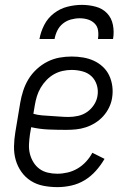

<svg xmlns="http://www.w3.org/2000/svg" viewBox="-20 -760 540 788"><path d="M216 8Q186 8 158 2.5Q130 -3 107 -17.5Q84 -32 68 -54.5Q52 -77 44.5 -103.5Q37 -130 37.5 -159Q38 -188 43 -218L63 -338Q67 -362 75 -387Q83 -412 96.5 -434.5Q110 -457 130.5 -476Q151 -495 175 -507Q199 -519 224 -523.5Q249 -528 274 -528Q298 -528 321.5 -524Q345 -520 365.5 -510.5Q386 -501 402.5 -485.5Q419 -470 428.5 -449.5Q438 -429 441 -405.5Q444 -382 440 -358Q437 -338 427.5 -318.5Q418 -299 403.5 -283Q389 -267 370.5 -255.5Q352 -244 332 -237.5Q312 -231 292 -229Q272 -227 252 -227Q215 -227 179 -228.5Q143 -230 108 -238L103 -209Q100 -188 99 -168Q98 -148 102.5 -129.5Q107 -111 117 -94.5Q127 -78 142 -67Q157 -56 176 -51.5Q195 -47 215 -47Q236 -47 257.5 -52Q279 -57 298.5 -68.5Q318 -80 333.5 -97Q349 -114 359 -133L409 -108Q394 -82 373.5 -59Q353 -36 327.5 -20.5Q302 -5 273 1.5Q244 8 216 8ZM262 -280Q281 -280 301 -284.5Q321 -289 337.5 -300.5Q354 -312 365.5 -329.5Q377 -347 380 -366Q384 -389 377.5 -410.5Q371 -432 356 -446.5Q341 -461 319 -467Q297 -473 274 -473Q256 -473 237.5 -469Q219 -465 202 -455.5Q185 -446 171 -431.5Q157 -417 147 -400Q137 -383 131.5 -365Q126 -347 123 -329L117 -293Q134 -288 152.5 -286.5Q171 -285 189.5 -284Q208 -283 226 -281.5Q244 -280 262 -280ZM142 -600Q147 -629 161.5 -657.5Q176 -686 201.5 -705.5Q227 -725 257 -732.5Q287 -740 316 -740Q345 -740 373 -732.5Q401 -725 419.5 -705.5Q438 -686 443.5 -657.5Q449 -629 444 -600H382Q385 -618 382.5 -635Q380 -652 368.5 -663.5Q357 -675 341 -680Q325 -685 307 -685Q289 -685 271 -680Q253 -675 238.5 -663.5Q224 -652 215.5 -635Q207 -618 204 -600Z"/></svg>

Font: Iosevka Curly Slab Light
Style: Italic
Weight: 300
Italic angle: -9°
Monospace: yes
Designer: Belleve Invis
Foundry: Belleve Invis
Version: Version 22.1.2; ttfautohint (v1.8.4)